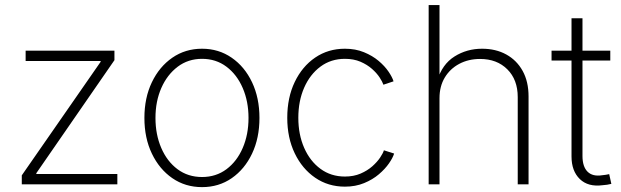

<svg xmlns="http://www.w3.org/2000/svg" viewBox="-20 -748 2520 779"><path d="M68.4 0V-36.6L388.2 -497.1V-500.5H84V-542.5H444.3V-503.9L127.4 -45.4V-42H456.1V0Z M799.8 11.2Q731.9 11.2 679.2 -25.1Q626.5 -61.5 596.2 -124.8Q565.9 -188 565.9 -269.5Q565.9 -351.1 596.2 -414.3Q626.5 -477.5 679.2 -513.9Q731.9 -550.3 799.8 -550.3Q867.2 -550.3 919.9 -513.9Q972.7 -477.5 1002.7 -414.1Q1032.7 -350.6 1032.7 -269.5Q1032.7 -188 1002.7 -124.8Q972.7 -61.5 920.2 -25.1Q867.7 11.2 799.8 11.2ZM799.8 -29.8Q856.4 -29.8 898.9 -61.5Q941.4 -93.3 964.8 -147.7Q988.3 -202.1 988.3 -269.5Q988.3 -336.4 964.8 -390.9Q941.4 -445.3 898.9 -477.3Q856.4 -509.3 799.8 -509.3Q743.2 -509.3 700.7 -477.1Q658.2 -444.8 634.5 -390.9Q610.8 -336.9 610.8 -269.5Q610.8 -202.1 634.3 -147.7Q657.7 -93.3 700.2 -61.5Q742.7 -29.8 799.8 -29.8Z M1379.4 9.3Q1311.5 9.3 1258.8 -26.9Q1206.1 -63 1175.8 -126Q1145.5 -189 1145.5 -270Q1145.5 -352.1 1175.8 -415.3Q1206.1 -478.5 1258.8 -514.4Q1311.5 -550.3 1379.4 -550.3Q1422.4 -550.3 1456.8 -536.1Q1491.2 -522 1516.1 -501Q1541 -480 1556.4 -457.3Q1571.8 -434.6 1576.7 -418L1535.6 -404.3Q1531.7 -416 1520.3 -433.6Q1508.8 -451.2 1489.3 -468.5Q1469.7 -485.8 1442.4 -497.6Q1415 -509.3 1379.4 -509.3Q1322.8 -509.3 1280.3 -477.8Q1237.8 -446.3 1214.1 -392.3Q1190.4 -338.4 1190.4 -270Q1190.4 -202.1 1214.1 -148.2Q1237.8 -94.2 1280.3 -63Q1322.8 -31.7 1379.4 -31.7Q1415 -31.7 1442.9 -43.7Q1470.7 -55.7 1490.5 -73.2Q1510.3 -90.8 1522.2 -108.6Q1534.2 -126.5 1537.6 -138.2L1579.1 -125Q1573.7 -107.4 1558.1 -85Q1542.5 -62.5 1517.3 -41Q1492.2 -19.5 1457.3 -5.1Q1422.4 9.3 1379.4 9.3Z M1763.2 -350.1V0H1719.2V-727.5H1763.2V-420.4H1753.9Q1773.9 -487.3 1824 -518.8Q1874 -550.3 1936 -550.3Q1991.7 -550.3 2034.2 -526.9Q2076.7 -503.4 2100.6 -460.2Q2124.5 -417 2124.5 -356.4V0H2080.6V-354Q2080.6 -424.8 2038.3 -466.8Q1996.1 -508.8 1927.7 -508.8Q1880.9 -508.8 1843.5 -489Q1806.2 -469.2 1784.7 -433.6Q1763.2 -397.9 1763.2 -350.1Z M2456.1 -542.5V-502.4H2217.8V-542.5ZM2298.8 -673.8H2343.3V-115.2Q2343.3 -71.8 2364 -51.3Q2384.8 -30.8 2423.8 -37.1Q2430.2 -37.6 2437.7 -38.8Q2445.3 -40 2451.7 -41.5L2460.4 -2Q2452.6 0 2443.4 1.5Q2434.1 2.9 2425.3 3.4Q2366.2 11.2 2332.5 -21.5Q2298.8 -54.2 2298.8 -113.3Z"/></svg>

Font: Inter 16pt ExtraLight
Style: Regular
Weight: 250
Version: Version 4.001;git-66647c0bb